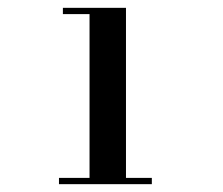

<svg xmlns="http://www.w3.org/2000/svg" viewBox="-20 -926 570 490"><path d="M208.5 -460.5V-890H140.5V-906H301.5V-460.5ZM130.5 -456V-472H367.5V-456Z"/></svg>

Font: Bodoni Moda SC 9pt
Style: Bold
Weight: 700
Designer: Owen Earl
Foundry: indestructible type
Version: Version 2.005